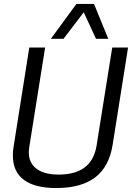

<svg xmlns="http://www.w3.org/2000/svg" viewBox="-20 -940 667 970"><path d="M264 10Q156 10 100.5 -31.5Q45 -73 45 -154Q45 -165 45.5 -174.5Q46 -184 49 -201L128 -700H208L128 -198Q117 -131 156 -94.5Q195 -58 276 -58Q445 -58 468 -205L547 -700H627L549 -208Q531 -97 460.5 -43.5Q390 10 264 10ZM237 -744 366 -920H455L527 -744H465L403 -878L301 -744Z"/></svg>

Font: Georama
Style: Italic
Weight: 400
Italic angle: -9°
Designer: Jean-Baptiste Levee
Foundry: Production Type
Version: Version 1.000